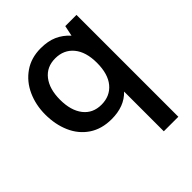

<svg xmlns="http://www.w3.org/2000/svg" viewBox="-209 -621 981 981"><g transform="rotate(-45 281.5 -130.5)"><path d="M504 -494V242H399V-45Q347 10 255 10Q183 10 132.5 -24Q82 -58 56.5 -116.5Q31 -175 31 -247Q31 -316 57.5 -374.5Q84 -433 134.5 -468Q185 -503 254 -503Q306 -503 343.5 -486.5Q381 -470 411 -437L423 -494ZM405 -247Q405 -326 368.5 -370Q332 -414 270 -414Q208 -414 173 -369Q138 -324 138 -247Q138 -169 173 -124Q208 -79 270 -79Q332 -79 368.5 -122.5Q405 -166 405 -247Z"/></g></svg>

Font: Cabin Medium
Style: Regular
Weight: 500
Designer: Pablo Impallari
Foundry: Pablo Impallari. http://www.impallari.com Igino Marini. http://www.ikern.com
Version: Version 2.200